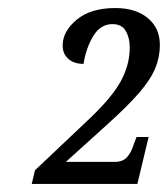

<svg xmlns="http://www.w3.org/2000/svg" viewBox="-20 -844 418 478"><path d="M59 -386 67 -420 197 -543Q257 -599 280 -640.5Q303 -682 303 -726Q303 -750 293 -767Q283 -784 260 -784Q230 -784 212 -754Q194 -724 188 -685Q164 -685 150 -697.5Q136 -710 136 -731Q136 -766 171 -795Q206 -824 267 -824Q318 -824 348 -799Q378 -774 378 -732Q378 -702 366.5 -674Q355 -646 326.5 -613Q298 -580 248 -535L144 -441H266Q286 -441 296.5 -453Q307 -465 312 -482L320 -503H350L322 -386Z"/></svg>

Font: Noto Serif Condensed
Style: Italic
Weight: 400
Width: 3
Italic angle: -12°
Designer: Monotype Design Team
Foundry: Monotype Imaging Inc.
Version: Version 2.014; ttfautohint (v1.8.4.7-5d5b)